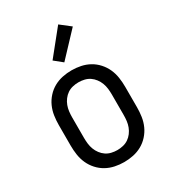

<svg xmlns="http://www.w3.org/2000/svg" viewBox="-187 -864 873 972"><g transform="rotate(-30 250.0 -377.5)"><path d="M250 8Q223 8 196.5 2.5Q170 -3 146.5 -16Q123 -29 104.5 -49.5Q86 -70 75 -94.5Q64 -119 60 -146Q56 -173 56 -200V-320Q56 -347 60 -374Q64 -401 75 -425.5Q86 -450 104.5 -470.5Q123 -491 146.5 -504Q170 -517 196.5 -522.5Q223 -528 250 -528Q277 -528 303.5 -522.5Q330 -517 353.5 -504Q377 -491 395.5 -470.5Q414 -450 425 -425.5Q436 -401 440 -374Q444 -347 444 -320V-200Q444 -173 440 -146Q436 -119 425 -94.5Q414 -70 395.5 -49.5Q377 -29 353.5 -16Q330 -3 303.5 2.5Q277 8 250 8ZM250 -62Q267 -62 284 -66Q301 -70 315 -79.5Q329 -89 339.5 -103Q350 -117 356 -133Q362 -149 364 -166Q366 -183 366 -200V-320Q366 -337 364 -354Q362 -371 356 -387Q350 -403 339.5 -417Q329 -431 315 -440.5Q301 -450 284 -454Q267 -458 250 -458Q233 -458 216 -454Q199 -450 185 -440.5Q171 -431 160.5 -417Q150 -403 144 -387Q138 -371 136 -354Q134 -337 134 -320V-200Q134 -183 136 -166Q138 -149 144 -133Q150 -117 160.5 -103Q171 -89 185 -79.5Q199 -70 216 -66Q233 -62 250 -62ZM239 -581 192 -619 308 -763 367 -717Z"/></g></svg>

Font: Iosevka Custom
Style: Regular
Weight: 400
Monospace: yes
Designer: Belleve Invis
Foundry: Belleve Invis
Version: Version 32.5.0; ttfautohint (v1.8.4)